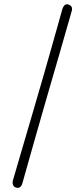

<svg xmlns="http://www.w3.org/2000/svg" viewBox="-20 -757 397 903"><path d="M199.5 -296.5Q189 -260 173.5 -206Q158 -152 141.2 -93Q124.5 -34 109.5 19Q94.5 72 85 106Q76 133 53.5 124.5Q44.5 121.5 41 112Q37.5 102.5 41 90.5Q52.5 51 68.5 -3.5Q84.5 -58 101.5 -116.2Q118.5 -174.5 133.8 -226.5Q149 -278.5 159 -313Q169 -347 183.8 -398.2Q198.5 -449.5 215 -507.5Q231.5 -565.5 246.8 -619.8Q262 -674 273 -713.5Q283 -743.5 304 -735Q325 -726.5 316.5 -702Q306.5 -667.5 291.2 -614Q276 -560.5 258.8 -501Q241.5 -441.5 225.8 -387.2Q210 -333 199.5 -296.5Z"/></svg>

Font: Fraunces 144pt SuperSoft Light
Style: Regular
Weight: 300
Version: Version 1.000;[0bf87f6ff]